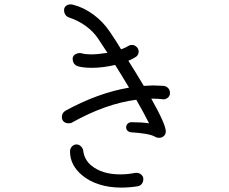

<svg xmlns="http://www.w3.org/2000/svg" viewBox="-20 -837 1040 872"><path d="M673 -389H667Q733 -272 733 -240Q733 -227 724 -219Q715 -211 703 -211Q692 -211 684 -216Q671 -224 641.5 -229Q612 -234 577 -236Q566 -237 559.5 -243Q553 -249 553 -259Q553 -269 560 -275.5Q567 -282 578 -282Q623 -282 657 -277Q635 -321 599 -384Q460 -366 308 -281Q303 -277 292 -277Q278 -277 269.5 -284.5Q261 -292 261 -306Q261 -324 277 -334Q425 -415 566 -439Q540 -483 503 -542Q446 -529 398 -529Q354 -529 331 -537Q310 -546 310 -571Q310 -582 320 -589Q330 -596 343 -596Q348 -596 350 -595Q368 -590 393 -590Q423 -590 468 -597L426 -661Q404 -694 369.5 -719Q335 -744 295 -757Q283 -761 277 -770Q271 -779 271 -791Q271 -803 279.5 -810Q288 -817 301 -817Q308 -817 310 -816Q359 -804 404 -771Q449 -738 480 -691Q510 -647 530 -613Q552 -621 564 -629Q571 -633 579 -633Q594 -633 605 -619Q609 -612 610 -605Q610 -586 596 -578Q581 -568 563 -561Q601 -501 633 -447Q663 -449 676 -449Q692 -449 724 -447Q736 -445 744 -436.5Q752 -428 752 -415Q752 -403 744.5 -395.5Q737 -388 726 -386H721Q697 -389 673 -389ZM631 -24Q631 -11 624 -2Q617 7 605 9Q568 15 530 15Q476 15 430.5 0.5Q385 -14 353 -41Q298 -87 298 -149Q298 -163 307 -172Q316 -181 327 -181Q339 -181 347.5 -172.5Q356 -164 358 -153Q360 -133 369.5 -115.5Q379 -98 395 -85Q444 -45 526 -45Q560 -45 595 -52H601Q612 -52 621.5 -44Q631 -36 631 -24Z"/></svg>

Font: Tsukimi Rounded
Style: Regular
Weight: 400
Designer: Takashi Funayama
Foundry: Takashi Funayama
Version: Version 1.032; ttfautohint (v1.8.3)